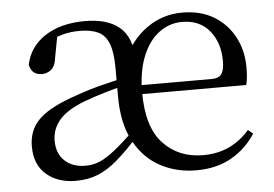

<svg xmlns="http://www.w3.org/2000/svg" viewBox="-44 -589 946 662"><g transform="rotate(-5 429.0 -258.0)"><path d="M193 15Q131 15 91.5 -19Q52 -53 52 -116Q52 -155 69.5 -184.5Q87 -214 126.5 -237.5Q166 -261 231 -282Q270 -296 317 -307.5Q364 -319 405 -328V-303Q365 -293 322.5 -280.5Q280 -268 248 -256Q185 -232 158.5 -200.5Q132 -169 132 -129Q132 -85 159 -59.5Q186 -34 231 -34Q258 -34 281 -44Q304 -54 333 -77Q362 -100 404 -140L420 -121H417Q373 -72 338 -42Q303 -12 269 1.5Q235 15 193 15ZM611 15Q541 15 485 -15.5Q429 -46 396 -107.5Q363 -169 363 -263V-359Q363 -415 351 -445.5Q339 -476 314 -487.5Q289 -499 250 -499Q220 -499 191.5 -491.5Q163 -484 130 -464L173 -491L158 -411Q155 -385 141 -373.5Q127 -362 109 -362Q73 -362 66 -398Q79 -460 133.5 -495.5Q188 -531 272 -531Q349 -531 390.5 -496.5Q432 -462 436 -384L403 -387Q431 -454 486 -492.5Q541 -531 608 -531Q672 -531 717.5 -503.5Q763 -476 788 -429Q813 -382 813 -323Q813 -305 811.5 -290Q810 -275 807 -263H398V-294H690Q715 -294 724.5 -308Q734 -322 734 -352Q734 -416 700 -457.5Q666 -499 605 -499Q561 -499 525 -472Q489 -445 468 -393Q447 -341 447 -269Q447 -148 500.5 -91.5Q554 -35 638 -35Q689 -35 729 -54Q769 -73 799 -108L816 -94Q784 -44 732.5 -14.5Q681 15 611 15Z"/></g></svg>

Font: Noto Serif TC
Style: Regular
Weight: 400
Designer: Ryoko NISHIZUKA  (kana & ideographs); Frank Grießhammer (Latin, Greek & Cyrillic); Wenlong ZHANG  (bopomofo); Sandoll Co
Foundry: Adobe
Version: Version 2.003-H1;hotconv 1.1.1;makeotfexe 2.6.0